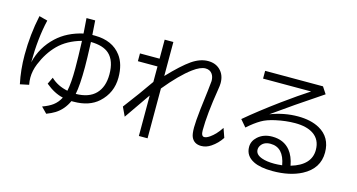

<svg xmlns="http://www.w3.org/2000/svg" viewBox="-90 -1210 3101 1667"><g transform="rotate(15 1460.0 -376.5)"><path d="M189.9 -713.9Q149.9 -544.9 148.9 -328.1Q182.1 -469.7 290 -569.8Q381.3 -654.8 522.9 -687L522 -701.7Q517.1 -774.9 513.2 -823.2H591.3Q596.2 -768.6 600.1 -694.8Q610.4 -694.8 625 -694.8Q781.7 -693.8 859.9 -589.8Q915 -516.6 915 -396Q915 -258.3 814.5 -167Q732.9 -92.8 592.3 -92.8Q585 -92.8 573.2 -92.8Q536.1 -10.7 465.3 33.7Q434.6 52.7 390.1 69.8L339.4 18.1Q396.5 -2.4 431.2 -28.3Q469.7 -57.1 493.2 -103Q414.1 -120.1 335 -186L364.3 -247.1Q425.3 -189 516.1 -170.9Q532.2 -243.7 532.2 -375Q532.2 -471.7 526.4 -622.1Q399.4 -586.9 321.3 -508.8Q247.1 -434.1 202.1 -324.2Q175.8 -260.3 175.8 -197.8Q175.8 -168 182.1 -134.8L103 -118.2Q76.7 -242.2 76.7 -376.5Q76.7 -558.6 114.3 -733.9ZM604 -632.8 605 -613.3Q610.4 -477.5 610.4 -408.7Q610.4 -246.1 593.3 -163.1Q710.9 -164.6 771 -226.1Q832 -288.6 832 -401.9Q832 -524.9 769.5 -582Q715.8 -631.3 604 -632.8Z M1217.3 -817.9H1295.4V-512.2Q1409.7 -632.8 1485.8 -685.5Q1560.1 -736.3 1630.9 -736.3Q1696.8 -736.3 1737.8 -697.3Q1784.2 -653.8 1784.2 -579.1Q1784.2 -555.7 1777.8 -520Q1739.7 -287.1 1739.7 -143.6Q1739.7 -89.8 1767.6 -89.8Q1787.6 -89.8 1816.4 -109.9Q1865.7 -144 1909.2 -210L1938 -127.9Q1901.4 -72.3 1848.1 -36.6Q1806.6 -8.3 1761.2 -8.3Q1695.8 -8.3 1671.9 -63.5Q1660.6 -90.3 1660.6 -148.4Q1660.6 -199.2 1673.3 -314.9L1675.3 -331.1L1694.3 -487.3Q1703.6 -564 1703.6 -575.7Q1703.6 -614.7 1686.5 -638.7Q1665.5 -668.5 1625.5 -668.5Q1579.6 -668.5 1514.2 -620.1Q1416.5 -547.9 1295.4 -399.9V47.9H1217.3V-315.9L1204.1 -297.4L1161.6 -235.8Q1083.5 -123 1055.2 -82L1017.1 -163.1Q1132.3 -314.5 1217.3 -438V-577.1H1041V-647H1217.3Z M2129.9 -782.2H2649.9L2689.9 -721.2Q2432.1 -549.3 2262.2 -427.2Q2384.8 -474.1 2508.8 -474.1Q2625.5 -474.1 2703.6 -430.7Q2815.9 -367.7 2815.9 -231Q2815.9 -86.4 2675.8 -13.2Q2569.3 42 2416 42Q2306.6 42 2244.6 11.2Q2166 -27.8 2166 -108.4Q2166 -161.1 2209 -200.2Q2259.8 -246.6 2338.9 -246.6Q2442.9 -246.6 2501 -175.3Q2541 -126 2556.2 -43.5Q2732.9 -95.7 2732.9 -231.9Q2732.9 -325.7 2663.1 -371.6Q2603.5 -411.1 2500 -411.1Q2417.5 -411.1 2326.2 -391.1Q2251 -374.5 2206.1 -348.1Q2151.4 -316.4 2091.3 -262.2L2038.1 -324.2Q2159.7 -427.2 2330.1 -551.8Q2464.4 -649.4 2562 -712.4H2129.9ZM2484.9 -28.3Q2458 -182.6 2339.8 -182.6Q2281.2 -182.6 2254.9 -142.6Q2243.2 -125 2243.2 -105Q2243.2 -60.5 2301.3 -40Q2345.7 -23.9 2414.1 -23.9Q2444.8 -23.9 2484.9 -28.3Z"/></g></svg>

Font: BIZ UDPGothic
Style: Regular
Weight: 400
Designer: TypeBank Co., Ltd.
Foundry: Morisawa Inc.
Version: Version 1.051